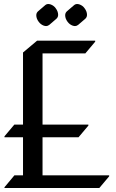

<svg xmlns="http://www.w3.org/2000/svg" viewBox="-20 -941 581 961"><path d="M366.2 -920.9Q372.1 -920.9 378.9 -918.5Q394 -912.6 402.8 -900.4Q415.5 -883.8 415.5 -866.7Q415.5 -854 405.3 -845.7L371.1 -816.4Q363.3 -810.5 355.5 -810.5Q349.6 -810.5 342.8 -813Q328.6 -818.4 318.8 -831.1Q306.2 -847.7 306.2 -864.7Q306.2 -877.4 316.4 -885.7L350.6 -915Q357.4 -920.9 366.2 -920.9ZM221.7 -920.9Q227.5 -920.9 234.4 -918.5Q249.5 -912.6 258.3 -900.4Q271 -883.8 271 -866.7Q271 -854 260.7 -845.7L226.6 -816.4Q218.8 -810.5 210.9 -810.5Q205.1 -810.5 198.2 -813Q184.1 -818.4 174.3 -831.1Q161.6 -847.7 161.6 -864.7Q161.6 -877.4 171.9 -885.7L206.1 -915Q212.9 -920.9 221.7 -920.9ZM2.4 0V-3.9L52.2 -63.5H95.2V-253.9H2.4V-258.8L51.8 -317.4H95.2V-678.2L165.5 -737.3H456.5V-732.4L407.2 -673.8H192.9V-317.4H422.4V-312.5L373 -253.9H192.9V-63.5H526.4V-58.6L477.1 0Z"/></svg>

Font: Gothica
Style: Book
Weight: 400
Designer: Wojciech Kalinowski "wmk69" (wmk69@o2.pl)
Foundry: Wojciech Kalinowski "wmk69" (wmk69@o2.pl)
Version: Version 2.1.0; 2021-05-14